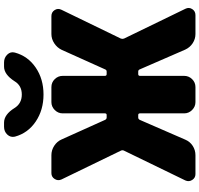

<svg xmlns="http://www.w3.org/2000/svg" viewBox="-39 -972 1010 973"><g transform="rotate(-90 466.5 -485.0)"><path d="M616 -970H637Q661 -970 677 -953.5Q693 -937 687 -915Q669 -849 611 -809.5Q553 -770 474.5 -770Q396 -770 337.5 -809.5Q279 -849 261 -915Q256 -937 271.5 -953.5Q287 -970 311 -970H332Q373 -970 406 -917Q429 -880 474.5 -880Q520 -880 542 -917Q576 -970 616 -970ZM758 -362 909 -51Q918 -33 907.5 -16.5Q897 0 877 0H781Q756 0 734.5 -14Q713 -28 702 -52L602 -282Q599 -290 591 -290H578Q569 -290 569 -281V-57Q569 -34 552.5 -17Q536 0 512 0H436Q413 0 396 -17Q379 -34 379 -57V-281Q379 -290 371 -290H358Q350 -290 346 -282L246 -52Q236 -28 214.5 -14Q193 0 167 0H71Q52 0 41.5 -16.5Q31 -33 39 -51L190 -362Q194 -370 190 -378L44 -679Q36 -697 46.5 -713.5Q57 -730 76 -730H167Q193 -730 215 -715.5Q237 -701 247 -678L346 -458Q350 -450 358 -450H371Q379 -450 379 -459V-673Q379 -696 396 -713Q413 -730 436 -730H512Q536 -730 552.5 -713Q569 -696 569 -673V-459Q569 -450 578 -450H591Q599 -450 602 -458L701 -678Q712 -701 734 -715.5Q756 -730 781 -730H872Q892 -730 902.5 -713.5Q913 -697 904 -679L758 -378Q755 -370 758 -362Z"/></g></svg>

Font: Rounded Mplus 1c Black
Style: Regular
Weight: 900
Version: Version 1.059.20150529